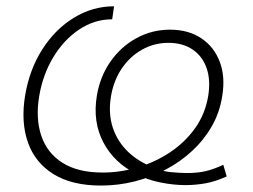

<svg xmlns="http://www.w3.org/2000/svg" viewBox="-20 -573 796 605"><path d="M298.3 11.7Q206.5 11.7 148.4 -24.4Q90.3 -60.5 67.9 -124.5Q45.4 -188.5 59.1 -272Q72.8 -354 113.3 -417.5Q153.8 -481 212.9 -517.1Q272 -553.2 339.4 -553.2L333.5 -512.2Q277.3 -512.2 229 -479.7Q180.7 -447.3 147.7 -392.3Q114.7 -337.4 103.5 -270Q91.8 -199.7 110.1 -145.3Q128.4 -90.8 176.8 -60.1Q225.1 -29.3 303.7 -29.3Q359.4 -29.3 414.3 -45.7Q469.2 -62 516.1 -93.3Q563 -124.5 595 -169.4Q627 -214.4 636.2 -271.5Q644 -320.8 631.1 -358.2Q618.2 -395.5 587.2 -416.7Q556.2 -438 510.7 -438Q465.8 -438 427.5 -416.5Q389.2 -395 363.5 -356.9Q337.9 -318.8 329.6 -269Q320.8 -215.3 335.4 -170.9Q350.1 -126.5 384 -94.2Q418 -62 466.3 -44.4Q490.2 -33.2 519.5 -30.5Q548.8 -27.8 569.3 -27.8Q603.5 -27.8 628.9 -33.9Q654.3 -40 683.6 -53.7L694.3 -17.1Q659.2 -1 627.7 4.6Q596.2 10.3 564 10.3Q526.4 10.3 484.1 1.7Q441.9 -6.8 409.7 -25.4Q340.3 -59.1 305.9 -124Q271.5 -189 285.2 -271.5Q295.4 -332.5 328.4 -379.4Q361.3 -426.3 410.2 -452.9Q459 -479.5 515.6 -479.5Q573.7 -479.5 614.3 -452.4Q654.8 -425.3 672.6 -377.9Q690.4 -330.6 680.2 -270Q672.4 -218.8 647.5 -175.3Q622.6 -131.8 585.4 -97.4Q548.3 -63 502 -38.6Q455.6 -14.2 403.8 -1.2Q352.1 11.7 298.3 11.7Z"/></svg>

Font: Inter ExtraLight
Style: Italic
Weight: 250
Italic angle: -9.3988°
Designer: Rasmus Andersson
Foundry: rsms
Version: Version 4.001;git-66647c0bb